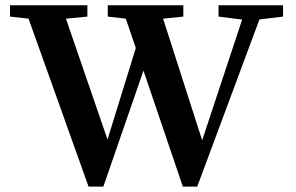

<svg xmlns="http://www.w3.org/2000/svg" viewBox="-20 -683 1112 722"><path d="M313 18.6 87.4 -612.8 17.6 -620.6V-663.1H308.6V-620.6L228 -612.8L384.3 -158.2L490.7 -502.4L453.1 -612.8L385.3 -620.6V-663.1H669.4V-620.6L593.3 -612.8L740.2 -155.3L890.6 -609.4L801.8 -620.6V-663.1H1044.4V-620.6L955.6 -609.9L721.7 18.6H667.5L519.5 -417.5L368.7 18.6Z"/></svg>

Font: Elstob 6pt SemiBold
Style: Regular
Weight: 600
Designer: Peter S. Baker
Version: Version 1.015